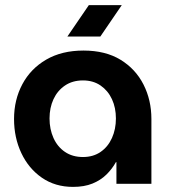

<svg xmlns="http://www.w3.org/2000/svg" viewBox="-20 -720 678 752"><path d="M266 12Q196 12 144 -24Q92 -60 63.5 -120.5Q35 -181 35 -254Q35 -329 67.5 -390Q100 -451 161 -486.5Q222 -522 307 -522Q393 -522 452 -486Q511 -450 542 -389Q573 -328 573 -254V0H436V-85H434Q419 -58 396.5 -36Q374 -14 342 -1Q310 12 266 12ZM305 -105Q345 -105 374 -125Q403 -145 418.5 -179.5Q434 -214 434 -256Q434 -298 418.5 -331.5Q403 -365 374 -385Q345 -405 305 -405Q264 -405 234.5 -385Q205 -365 189.5 -331.5Q174 -298 174 -256Q174 -214 189.5 -179.5Q205 -145 234.5 -125Q264 -105 305 -105ZM244 -577 328 -700H457L373 -577Z"/></svg>

Font: MuseoModerno Thin SemiBold
Style: Regular
Weight: 600
Version: Version 1.003